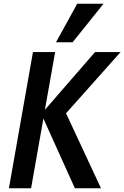

<svg xmlns="http://www.w3.org/2000/svg" viewBox="-20 -1002 662 1022"><path d="M211 -371 145.5 0H27.5L155.5 -725H273.5L219 -417.5L486 -725H622L331.5 -399L517.5 0H378.5ZM278 -777 391 -982H531L366.5 -777Z"/></svg>

Font: JuliaMono SemiBold
Style: Italic
Weight: 600
Italic angle: -9°
Monospace: yes
Designer: cormullion
Foundry: corm
Version: Version 0.056; ttfautohint (v1.8.4)